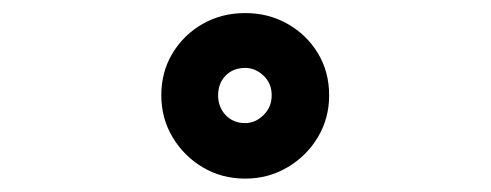

<svg xmlns="http://www.w3.org/2000/svg" viewBox="-20 -1015 752 294"><path d="M355.5 -741.5Q319.5 -741.5 290.5 -758.8Q261.5 -776 244.2 -805Q227 -834 227 -869Q227 -905 244.2 -933.5Q261.5 -962 290.5 -978.5Q319.5 -995 355.5 -995Q391 -995 420.2 -978.5Q449.5 -962 466.8 -933.5Q484 -905 484 -869Q484 -834 466.8 -805Q449.5 -776 420.2 -758.8Q391 -741.5 355.5 -741.5ZM355.5 -826.5Q371 -826.5 383.5 -838.8Q396 -851 396 -869Q396 -887.5 383.5 -899.2Q371 -911 355.5 -911Q337 -911 325.5 -899.2Q314 -887.5 314 -869Q314 -851 325.5 -838.8Q337 -826.5 355.5 -826.5Z"/></svg>

Font: Undotted
Style: Bold
Weight: 700
Designer: Delve Withrington, Dave Bailey, Thomas Jockin
Foundry: Delve Fonts LLC
Version: Version 4.000